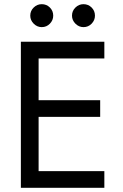

<svg xmlns="http://www.w3.org/2000/svg" viewBox="-20 -900 590 920"><path d="M325 -825Q325 -848 341.5 -864Q358 -880 380 -880Q403 -880 419 -864Q435 -848 435 -825Q435 -803 419 -786.5Q403 -770 380 -770Q358 -770 341.5 -786.5Q325 -803 325 -825ZM125 -825Q125 -848 141.5 -864Q158 -880 180 -880Q203 -880 219 -864Q235 -848 235 -825Q235 -803 219 -786.5Q203 -770 180 -770Q158 -770 141.5 -786.5Q125 -803 125 -825ZM80 0V-700H480V-620H165V-420H460V-340H165V-80H480V0Z"/></svg>

Font: Jost
Style: Regular
Weight: 400
Version: Version 3.710